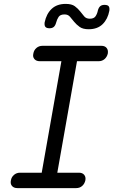

<svg xmlns="http://www.w3.org/2000/svg" viewBox="-20 -965 640 985"><path d="M274 -79H385Q403 -79 412 -68Q421 -57 418 -40Q414 -22 401.5 -11Q389 0 371 0H69Q51 0 41.5 -11Q32 -22 36 -40Q39 -57 52 -68Q65 -79 83 -79H194L295 -651H184Q166 -651 156.5 -662Q147 -673 151 -690Q154 -708 167 -719Q180 -730 198 -730H500Q518 -730 527 -719Q536 -708 533 -690Q529 -673 516.5 -662Q504 -651 486 -651H375ZM268 -849Q264 -834 256 -827Q248 -820 234 -820Q219 -820 213 -827Q207 -834 209 -850Q218 -894 245 -919.5Q272 -945 317 -945Q348 -945 364 -933Q380 -921 391 -907Q402 -893 412 -881Q422 -869 441 -869Q462 -869 470.5 -882Q479 -895 482 -911Q486 -926 494 -933Q502 -940 516 -940Q532 -940 537.5 -933Q543 -926 541 -910Q533 -867 506.5 -841Q480 -815 435 -815Q405 -815 388.5 -827Q372 -839 360.5 -853Q349 -867 339 -879Q329 -891 311 -891Q289 -891 280.5 -878Q272 -865 268 -849Z"/></svg>

Font: Maple Mono Light
Style: Italic
Weight: 300
Italic angle: -10°
Monospace: yes
Designer: subframe7536
Version: Version 7.000